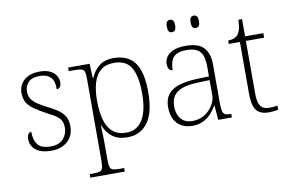

<svg xmlns="http://www.w3.org/2000/svg" viewBox="-94 -913 2013 1327"><g transform="rotate(-10 912.0 -249.5)"><path d="M207 10Q152 10 120 -6Q88 -22 74.5 -46Q61 -70 61 -95Q61 -112 65 -122.5Q69 -133 76 -138Q83 -143 91 -143Q91 -87 115 -53.5Q139 -20 208 -20Q266 -20 295.5 -53Q325 -86 325 -131Q325 -156 317.5 -174.5Q310 -193 288 -210.5Q266 -228 223 -249Q167 -279 133.5 -303Q100 -327 85.5 -354Q71 -381 71 -418Q71 -474 111 -508.5Q151 -543 220 -543Q265 -543 293.5 -528.5Q322 -514 335 -491.5Q348 -469 348 -447Q348 -426 340 -414Q332 -402 316 -402Q316 -464 289.5 -488.5Q263 -513 215 -513Q160 -513 135 -486.5Q110 -460 110 -421Q110 -391 124.5 -369Q139 -347 167.5 -328.5Q196 -310 237 -289Q288 -264 315.5 -241Q343 -218 353.5 -192.5Q364 -167 364 -134Q364 -68 320.5 -29Q277 10 207 10Z M438 240V215H464Q492 215 507.5 211Q523 207 528.5 190.5Q534 174 534 139V-439Q534 -473 528.5 -488Q523 -503 506.5 -507Q490 -511 456 -511H419V-536H570L574 -435H578Q597 -482 635.5 -514Q674 -546 739 -546Q839 -546 887 -480.5Q935 -415 935 -276Q935 -129 883 -59.5Q831 10 740 10Q677 10 636.5 -19.5Q596 -49 575 -104H573Q573 -94 573.5 -77.5Q574 -61 575 -37.5Q576 -14 576 18V140Q576 175 582 191Q588 207 603 211Q618 215 646 215H680V240ZM739 -23Q814 -23 853 -87.5Q892 -152 892 -272Q892 -391 857 -452Q822 -513 736 -513Q677 -513 642 -483Q607 -453 591.5 -400Q576 -347 576 -277Q576 -199 591.5 -142Q607 -85 643 -54Q679 -23 739 -23Z M1196 10Q1156 10 1123 -6.5Q1090 -23 1071 -58.5Q1052 -94 1052 -147Q1052 -226 1108.5 -263Q1165 -300 1284 -304L1367 -307V-371Q1367 -413 1359 -444.5Q1351 -476 1324.5 -494.5Q1298 -513 1245 -513Q1198 -513 1172.5 -498.5Q1147 -484 1137.5 -457Q1128 -430 1128 -393Q1112 -393 1103 -405Q1094 -417 1094 -443Q1094 -467 1108.5 -490Q1123 -513 1156.5 -528Q1190 -543 1245 -543Q1334 -543 1371.5 -501Q1409 -459 1409 -383V-111Q1409 -76 1413.5 -57Q1418 -38 1430 -31.5Q1442 -25 1468 -25H1474V0H1378L1370 -100H1367Q1354 -78 1332 -52Q1310 -26 1276.5 -8Q1243 10 1196 10ZM1204 -23Q1251 -23 1287.5 -46Q1324 -69 1345.5 -104.5Q1367 -140 1367 -174V-281L1286 -278Q1213 -276 1171 -259.5Q1129 -243 1111.5 -214Q1094 -185 1094 -145Q1094 -112 1105 -84Q1116 -56 1140.5 -39.5Q1165 -23 1204 -23ZM1336 -652Q1323 -652 1315 -661Q1307 -670 1307 -696Q1307 -721 1315 -730Q1323 -739 1336 -739Q1349 -739 1357 -730Q1365 -721 1365 -696Q1365 -670 1357 -661Q1349 -652 1336 -652ZM1169 -652Q1156 -652 1148 -661Q1140 -670 1140 -696Q1140 -721 1148 -730Q1156 -739 1169 -739Q1182 -739 1190 -730Q1198 -721 1198 -696Q1198 -670 1190 -661Q1182 -652 1169 -652Z M1734 10Q1672 10 1645.5 -24Q1619 -58 1619 -142V-504H1541V-528Q1562 -528 1579 -534Q1596 -540 1607 -551Q1618 -562 1626 -586.5Q1634 -611 1635 -657H1661V-536H1789V-504H1661V-134Q1661 -73 1679.5 -47Q1698 -21 1739 -21Q1756 -21 1769 -22Q1782 -23 1798 -26V3Q1782 6 1766 8Q1750 10 1734 10Z"/></g></svg>

Font: Noto Serif Thai ExtraLight
Style: Regular
Weight: 250
Version: Version 2.001